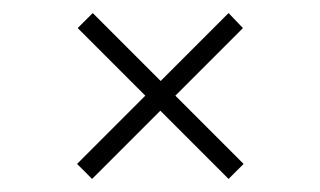

<svg xmlns="http://www.w3.org/2000/svg" viewBox="-20 -454 490 294"><path d="M121 -180 98 -203 202.5 -307.5 99 -411 122 -434 226 -330 330 -434 352 -411 248.5 -307.5 353 -203 330 -180 225.5 -284.5Z"/></svg>

Font: Trispace Condensed Thin
Style: Regular
Weight: 100
Width: 3
Designer: Tyler Finck
Foundry: Etcetera Type Company
Version: Version 1.210; ttfautohint (v1.8.3)